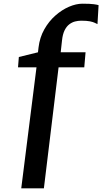

<svg xmlns="http://www.w3.org/2000/svg" viewBox="-20 -845 554 1039"><path d="M188.5 -588Q195 -642.5 219.8 -686.2Q244.5 -730 279.8 -761Q315 -792 353.5 -808.5Q392 -825 426 -825Q468 -825 487.8 -822.2Q507.5 -819.5 513.5 -817L507.5 -714.5Q501.5 -717 492.8 -721.5Q484 -726 467 -729.5Q450 -733 419.5 -733Q403 -733 386.2 -728.8Q369.5 -724.5 354.8 -713.2Q340 -702 329.5 -680.8Q319 -659.5 315.5 -625.5L308.5 -562H443L436 -480.5H297L217.5 174H95L177.5 -480.5H77.5L82 -536.5L185.5 -562Z"/></svg>

Font: Merriweather
Style: Bold Italic
Weight: 700
Italic angle: -7.8°
Version: Version 2.101